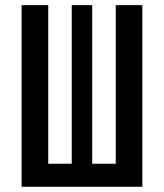

<svg xmlns="http://www.w3.org/2000/svg" viewBox="-20 -713 626 733"><path d="M62.5 0H523.4V-693.4H421.9V-87.9H332V-693.4H253.9V-87.9H164.1V-693.4H62.5Z"/></svg>

Font: Cascadia Code PL
Style: Regular
Weight: 400
Monospace: yes
Designer: Aaron Bell
Foundry: Saja Typeworks
Version: Version 2404.023